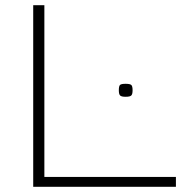

<svg xmlns="http://www.w3.org/2000/svg" viewBox="-20 -720 721 740"><path d="M438 -372Q438 -388 442.5 -392.5Q447 -397 464 -397Q481 -397 486 -392.5Q491 -388 491 -372Q491 -357 486 -352Q481 -347 464 -347Q448 -347 443 -352Q438 -357 438 -372ZM108 0V-700H151V-38H658V0Z"/></svg>

Font: Georama Expanded ExtraLight
Style: Regular
Weight: 250
Width: 7
Designer: Jean-Baptiste Levee
Foundry: Production Type
Version: Version 1.001